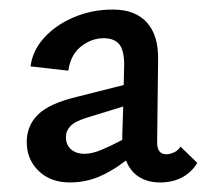

<svg xmlns="http://www.w3.org/2000/svg" viewBox="-20 -684 437 402"><path d="M393 -343Q382 -324 362 -313Q342 -302 315 -302Q289 -302 270.5 -314Q252 -326 244 -348Q214 -325 186 -313.5Q158 -302 126 -302Q86 -302 61 -326Q36 -350 36 -387Q36 -421 60 -444.5Q84 -468 144 -482L239 -506L240 -548Q240 -579 229.5 -591.5Q219 -604 197 -604Q172 -604 150 -587Q128 -570 123 -536L44 -545Q48 -578 72.5 -605Q97 -632 135 -648Q173 -664 216 -664Q263 -664 287.5 -637Q312 -610 311 -559L309 -386Q309 -361 328 -361Q336 -361 344.5 -365Q353 -369 358 -377ZM236 -391V-401L238 -461L163 -438Q137 -430 127.5 -420Q118 -410 118 -397Q118 -381 128.5 -371.5Q139 -362 157 -362Q172 -362 190.5 -369.5Q209 -377 236 -391Z"/></svg>

Font: Ysabeau Semibold
Style: Regular
Weight: 600
Designer: Christian Thalmann (Catharsis Fonts)
Version: Version 0.003